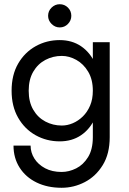

<svg xmlns="http://www.w3.org/2000/svg" viewBox="-20 -660 610 910"><path d="M456 -230Q456 -305 431.5 -358.5Q407 -412 364 -441Q321 -470 263 -470Q201 -470 149 -441Q97 -412 66 -358.5Q35 -305 35 -230H116Q116 -283 137.5 -320Q159 -357 195 -376Q231 -395 273 -395Q308 -395 342 -376Q376 -357 398 -320Q420 -283 420 -230ZM420 -230Q420 -190 407 -159.5Q394 -129 372.5 -108Q351 -87 325 -76Q299 -65 273 -65Q231 -65 195 -84Q159 -103 137.5 -140Q116 -177 116 -230H35Q35 -156 66 -102Q97 -48 149 -19Q201 10 263 10Q321 10 364 -19Q407 -48 431.5 -102Q456 -156 456 -230ZM44 30Q44 89 73 134.5Q102 180 153.5 205Q205 230 272 230Q330 230 382 203Q434 176 467 122.5Q500 69 500 -10V-460H420V-10Q420 48 397.5 84.5Q375 121 341 138Q307 155 272 155Q227 155 194 137.5Q161 120 143 91.5Q125 63 125 30ZM208 -585Q208 -563 224.5 -546.5Q241 -530 263 -530Q286 -530 302 -546.5Q318 -563 318 -585Q318 -608 302 -624Q286 -640 263 -640Q241 -640 224.5 -624Q208 -608 208 -585Z"/></svg>

Font: Jost* Book
Style: Regular
Weight: 400
Version: Version 3.000